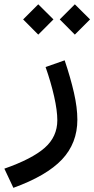

<svg xmlns="http://www.w3.org/2000/svg" viewBox="-118 -609 439 894"><path d="M-10.3 -518.6 60.1 -588.9 130.9 -518.6 60.1 -447.8ZM160.2 -518.6 230.5 -588.9 301.3 -518.6 230.5 -447.8ZM94.2 -296.9 183.1 -328.1Q210.4 -247.1 226.3 -177.5Q242.2 -107.9 242.2 -51.8Q242.2 57.6 170.7 133.5Q99.1 209.5 -55.7 265.6L-97.7 176.3Q30.8 131.3 89.8 79.6Q148.9 27.8 148.9 -49.3Q148.9 -94.2 134 -160.2Q119.1 -226.1 94.2 -296.9Z"/></svg>

Font: Estedad-FD Medium
Style: Regular
Weight: 500
Designer: Amin Abedi
Version: Version 7.3